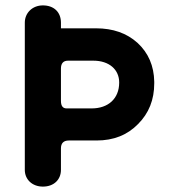

<svg xmlns="http://www.w3.org/2000/svg" viewBox="-20 -676 632 712"><path d="M139 16C180 16 206 -10 206 -46V-126C206 -145 216 -155 235 -155H338C401 -155 452 -175 492 -216C532 -256 552 -306 552 -367C552 -369 552 -371 552 -373C551 -432 530 -480 490 -517C450 -553 399 -571 336 -571H206V-592C206 -631 180 -656 139 -656C100 -656 72 -628 72 -592V-46C72 -10 100 16 139 16ZM227 -274C213 -274 206 -283 206 -302V-422C206 -441 215 -451 232 -451H326C385 -451 422 -418 422 -370C422 -310 381 -274 320 -274Z"/></svg>

Font: Dongle
Style: Bold
Weight: 700
Designer: Yanghee Ryu
Foundry: Yanghee Ryu
Version: Version 2.000